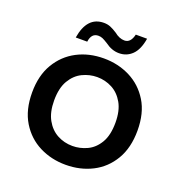

<svg xmlns="http://www.w3.org/2000/svg" viewBox="-131 -838 905 959"><g transform="rotate(20 321.0 -359.0)"><path d="M41 0ZM41 0ZM321 7Q245 7 181.5 -25Q118 -57 79.5 -120Q41 -183 41 -276Q41 -366 78.5 -429Q116 -492 179 -525Q242 -558 321 -558Q397 -558 460.5 -526Q524 -494 562.5 -431.5Q601 -369 601 -276Q601 -185 563.5 -121.5Q526 -58 462.5 -25.5Q399 7 321 7ZM321 -93Q361 -93 398.5 -110.5Q436 -128 460 -168.5Q484 -209 484 -276Q484 -339 461 -379.5Q438 -420 401 -439.5Q364 -459 321 -459Q281 -459 243.5 -441Q206 -423 182 -382.5Q158 -342 158 -276Q158 -214 180.5 -173.5Q203 -133 240 -113Q277 -93 321 -93ZM381 -608Q343 -608 308 -634Q289 -646 278.5 -650.5Q268 -655 256 -655Q219 -655 213 -608H152Q171 -725 260 -725Q279 -725 295 -718.5Q311 -712 331 -699Q358 -677 385 -677Q418 -677 429 -724H489Q479 -664 450.5 -636Q422 -608 381 -608Z"/></g></svg>

Font: Ulagadi Sans Medium
Style: Regular
Weight: 500
Designer: Ninad Kale (Devanagari), Jonny Pinhorn (Latin)
Foundry: Indian Type Foundry
Version: Version 3.01;March 29, 2020;FontCreator 12.0.0.2522 64-bit; 